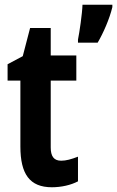

<svg xmlns="http://www.w3.org/2000/svg" viewBox="-20 -780 494 810"><path d="M454 -750V-760H328C327 -723 315 -642 309 -613V-600H392C416 -641 442 -700 454 -750ZM238 -102C207 -102 194 -121 194 -158V-440H302V-546H194V-662H107L76 -543L12 -509V-440H66V-162C66 -46 105 10 199 10C238 10 279 1 309 -15V-119C280 -108 259 -102 238 -102Z"/></svg>

Font: Noto Sans Gurmukhi UI ExtraCondensed
Style: Bold
Weight: 700
Width: 2
Designer: Jelle Bosma - Monotype Design Team
Foundry: Monotype Imaging Inc.
Version: Version 2.004